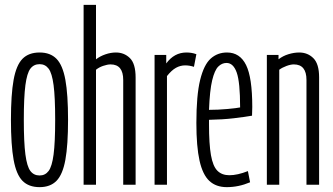

<svg xmlns="http://www.w3.org/2000/svg" viewBox="-20 -760 1371 790"><path d="M25 -267Q25 -371 36 -431.5Q47 -492 72.5 -518Q98 -544 143 -544Q187 -544 212.5 -518Q238 -492 249 -431.5Q260 -371 260 -267Q260 -163 249 -102.5Q238 -42 212.5 -16Q187 10 143 10Q98 10 72.5 -16Q47 -42 36 -102.5Q25 -163 25 -267ZM78 -267Q78 -174 84.5 -124.5Q91 -75 105 -56.5Q119 -38 143 -38Q166 -38 180 -56.5Q194 -75 200.5 -124.5Q207 -174 207 -267Q207 -360 200.5 -409.5Q194 -459 180 -477.5Q166 -496 143 -496Q119 -496 105 -477.5Q91 -459 84.5 -409.5Q78 -360 78 -267Z M324 0V-740H375V-516Q392 -529 414 -536.5Q436 -544 457 -544Q491 -544 514.5 -521Q538 -498 538 -441V0H487V-431Q487 -495 435 -495Q422 -495 404.5 -489Q387 -483 375 -473V0Z M664 -534V-499Q697 -544 747 -544Q757 -544 767 -542.5Q777 -541 788 -537L778 -485Q760 -491 742 -491Q722 -491 704 -481Q686 -471 667 -447V0H616V-534Z M913 10Q869 10 841.5 -15.5Q814 -41 801 -99Q788 -157 788 -254Q788 -368 803.5 -431Q819 -494 847 -519Q875 -544 914 -544Q967 -544 992.5 -492.5Q1018 -441 1018 -320Q1018 -314 1017.5 -301.5Q1017 -289 1017 -284Q989 -279 942.5 -273.5Q896 -268 840 -267V-248Q840 -167 848 -121.5Q856 -76 874.5 -57.5Q893 -39 924 -39Q957 -39 1000 -56L1009 -10Q962 10 913 10ZM840 -308Q877 -308 915.5 -311.5Q954 -315 968 -318Q968 -422 954 -461.5Q940 -501 912 -501Q893 -501 878 -486Q863 -471 853 -429.5Q843 -388 840 -308Z M1078 0V-534H1126V-516Q1144 -530 1167 -537Q1190 -544 1211 -544Q1246 -544 1269.5 -520.5Q1293 -497 1293 -442V0H1241V-431Q1241 -495 1189 -495Q1176 -495 1158.5 -488.5Q1141 -482 1129 -473V0Z"/></svg>

Font: Georama Extra Condensed Light
Style: Regular
Weight: 300
Width: 2
Designer: Jean-Baptiste Levee
Foundry: Production Type
Version: Version 1.000